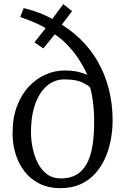

<svg xmlns="http://www.w3.org/2000/svg" viewBox="-20 -918 612 948"><path d="M279 11Q218.5 11 173.8 -11.8Q129 -34.5 99.8 -73.2Q70.5 -112 56.2 -160.2Q42 -208.5 42 -259Q42 -336.5 64.2 -394.8Q86.5 -453 123.8 -492Q161 -531 206.5 -550.5Q252 -570 298 -570Q337 -570 365 -563.5Q393 -557 411 -548Q394 -587.5 367.2 -628.2Q340.5 -669 303.8 -705.2Q267 -741.5 220 -767L276.5 -780.5L194 -679L150 -709L231 -811L221 -768Q205.5 -781 178 -794.2Q150.5 -807.5 123 -818.2Q95.5 -829 80 -834L97 -878Q123.5 -871.5 149 -863.2Q174.5 -855 201.8 -842.8Q229 -830.5 261 -811L219.5 -799.5L292.5 -897.5L336 -863L266 -771L260 -811Q325.5 -774.5 376.8 -724.8Q428 -675 463.5 -612.8Q499 -550.5 517.5 -477.8Q536 -405 536 -323Q536 -275.5 527 -227.5Q518 -179.5 499 -136.8Q480 -94 449.8 -60.8Q419.5 -27.5 377.2 -8.2Q335 11 279 11ZM281 -37Q324.5 -37 355.5 -54.2Q386.5 -71.5 406.5 -106.2Q426.5 -141 435.8 -193.5Q445 -246 445 -317Q445 -356 441.8 -389.8Q438.5 -423.5 433.8 -448.5Q429 -473.5 425 -486Q414.5 -497.5 384.5 -511.8Q354.5 -526 296 -526Q263 -526 233.5 -509.5Q204 -493 181.5 -460.2Q159 -427.5 146 -378.8Q133 -330 133 -265Q133 -228 141 -188Q149 -148 166.2 -113.8Q183.5 -79.5 211.8 -58.2Q240 -37 281 -37Z"/></svg>

Font: Merriweather Light
Style: Regular
Weight: 300
Designer: Eben Sorkin
Foundry: Eben Sorkin
Version: Version 2.100